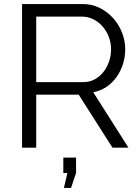

<svg xmlns="http://www.w3.org/2000/svg" viewBox="-20 -730 693 949"><path d="M296 199 313 125H293V49H356V125L331 199ZM89 0V-710H389Q435 -710 473.5 -690.5Q512 -671 540 -639.5Q568 -608 583.5 -568Q599 -528 599 -487Q599 -448 587.5 -412.5Q576 -377 555.5 -348.5Q535 -320 506 -300.5Q477 -281 441 -274L615 0H536L369 -262H159V0ZM159 -324H391Q422 -324 447.5 -337.5Q473 -351 491 -374Q509 -397 519 -426Q529 -455 529 -487Q529 -519 517.5 -548.5Q506 -578 486.5 -600Q467 -622 440.5 -635Q414 -648 385 -648H159Z"/></svg>

Font: Oxford Sans
Style: Regular
Weight: 400
Designer: Matt McInerney, Pablo Impallari, Rodrigo Fuenzalida
Foundry: Matt McInerney, Pablo Impallari, Rodrigo Fuenzalida
Version: Version 3.000g; ttfautohint (v1.5) -l 8 -r 28 -G 28 -x 14 -D